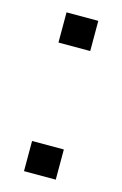

<svg xmlns="http://www.w3.org/2000/svg" viewBox="-86 -542 372 584"><g transform="rotate(15 100.0 -250.0)"><path d="M50 -500H150V-405H50ZM50 -95H150V0H50Z"/></g></svg>

Font: CyStack Display
Style: Regular
Weight: 400
Designer: Weizhong Zhang
Foundry: 本地遙控
Version: Version 1.000;Glyphs 3.1.2 (3151)